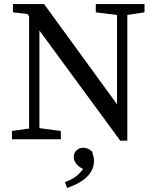

<svg xmlns="http://www.w3.org/2000/svg" viewBox="-20 -689 775 950"><path d="M39 0V-41L124 -53V-608L116 -620L44 -628V-669H198L559 -173V-615L454 -628V-669H695V-628L610 -615V7H575L175 -538V-55L281 -41V0ZM445 107Q445 133 434 154Q423 175 404.5 191.5Q386 208 362 220Q338 232 312 241L301 212Q332 201 353 186Q374 171 391 147Q371 138 358 122Q345 106 345 87Q345 67 359 54.5Q373 42 392 42Q416 42 436 61Q441 77 443 87Q445 97 445 107Z"/></svg>

Font: Source Serif Pro
Style: Regular
Weight: 400
Designer: Frank Grießhammer
Foundry: Adobe Systems Incorporated
Version: Version 2.000;PS 1.000;hotconv 16.6.51;makeotf.lib2.5.65220